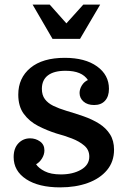

<svg xmlns="http://www.w3.org/2000/svg" viewBox="-20 -800 552 830"><path d="M243 -46Q295 -46 330.5 -66.5Q366 -87 366 -123Q366 -152 344.5 -170.5Q323 -189 290.5 -201.5Q258 -214 224 -223Q183 -236 145 -255.5Q107 -275 83 -307.5Q59 -340 59 -391Q59 -463 111.5 -506.5Q164 -550 260 -550Q348 -550 399.5 -513Q451 -476 451 -416Q451 -383 434 -364.5Q417 -346 387 -346Q358 -346 341 -361Q324 -376 324 -398Q324 -415 334 -431Q344 -447 360 -454Q347 -474 323 -484Q299 -494 263 -494Q213 -494 187 -474Q161 -454 161 -416Q161 -389 174 -371.5Q187 -354 210.5 -342.5Q234 -331 267 -321Q305 -310 342 -297Q379 -284 408.5 -265.5Q438 -247 455.5 -219.5Q473 -192 473 -153Q473 -101 442.5 -64.5Q412 -28 359.5 -9Q307 10 240 10Q147 10 93 -25.5Q39 -61 39 -121Q39 -159 59.5 -180.5Q80 -202 110 -202Q134 -202 153 -188.5Q172 -175 172 -150Q172 -132 161.5 -115Q151 -98 136 -90Q147 -73 173.5 -59.5Q200 -46 243 -46ZM326 -632 413 -780H340L267 -699L195 -780H121L207 -632Z"/></svg>

Font: Domine SemiBold
Style: Regular
Weight: 600
Designer: Pablo Impallari, Rodrigo Fuenzalida, Brenda Gallo
Foundry: Pablo Impallari, Rodrigo Fuenzalida, Brenda Gallo
Version: Version 2.000